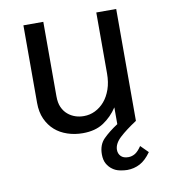

<svg xmlns="http://www.w3.org/2000/svg" viewBox="-77 -538 701 798"><g transform="rotate(-10 273.5 -138.5)"><path d="M368.2 105Q368.2 121.1 378.4 131.8Q388.7 143.1 410.2 143.1Q425.3 143.1 439 134.8Q452.1 126.5 465.8 106L497.1 137.2Q474.6 168.9 450.2 181.6Q425.3 194.8 396 194.8Q382.3 194.8 364.3 190.9Q347.7 187.5 334.5 177.7Q320.8 168 312 152.3Q303.2 136.7 303.2 112.8Q303.2 72.3 327.1 48.3Q352.1 23.4 388.2 0V-70.8Q364.3 -34.2 328.6 -10.7Q293.9 12.2 241.2 12.2Q207 12.2 176.8 2Q146 -8.3 124.5 -27.3Q101.6 -47.4 88.4 -76.7Q75.2 -106 75.2 -145V-472.2H159.2V-158.2Q159.2 -129.9 167.5 -111.8Q176.3 -92.3 190.4 -80.6Q204.6 -68.4 222.7 -62.5Q238.8 -57.1 257.8 -57.1Q283.2 -57.1 305.2 -67.9Q328.1 -79.1 345.2 -99.1Q362.3 -119.1 372.6 -148.4Q382.8 -177.7 382.8 -214.8V-472.2H466.8V0Q421.9 29.3 395 54.2Q368.2 79.1 368.2 105Z"/></g></svg>

Font: Post Grotesk Regular
Style: Regular
Weight: 500
Version: 0.900; ttfautohint (v0.96) -l 8 -r 50 -G 200 -x 14 -w "gGD" 